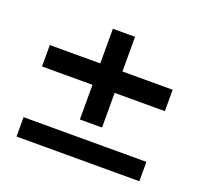

<svg xmlns="http://www.w3.org/2000/svg" viewBox="-93 -601 746 708"><g transform="rotate(20 279.5 -247.5)"><path d="M38 0V-76H520V0ZM236 -139V-495H323V-139ZM38 -275V-359H520V-275Z"/></g></svg>

Font: DM Sans 12pt Medium
Style: Regular
Weight: 500
Version: Version 4.004;gftools[0.9.30]